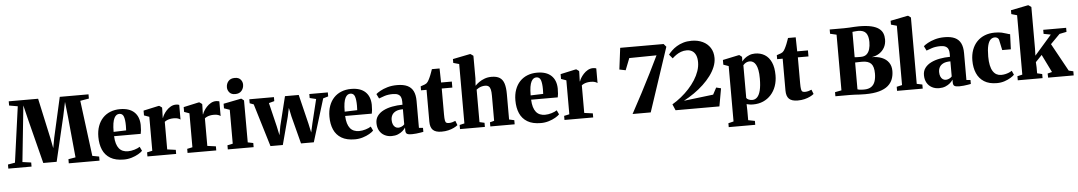

<svg xmlns="http://www.w3.org/2000/svg" viewBox="-51 -1354 11948 2129"><g transform="rotate(-5 5923.0 -290.0)"><path d="M72.5 -59 158 -679.5 63 -696V-743H390L487.5 -296L509.5 -182.5L530.5 -297L631 -743H951V-696L854 -679.5L933.5 -59.5L1008.5 -45.5V0H666.5V-46L746.5 -59.5L702.5 -514L684 -682.5L650.5 -523.5L534 -28.5H385L261 -516L220.5 -683L203 -514.5L155.5 -59L252 -45.5V0H-6.5V-45.5Z M1279 11.5Q1187 11.5 1129.5 -23Q1072 -57.5 1045.2 -119.2Q1018.5 -181 1018.5 -263Q1018.5 -330 1037.8 -383Q1057 -436 1092 -473Q1127 -510 1176 -529.5Q1225 -549 1284.5 -549Q1387 -549 1441.5 -498.2Q1496 -447.5 1498 -354.5Q1498 -320 1495.8 -295.5Q1493.5 -271 1489.5 -256H1193Q1195 -208.5 1205.2 -174.5Q1215.5 -140.5 1233 -118.8Q1250.5 -97 1275.8 -86.5Q1301 -76 1333.5 -76Q1368 -76 1406 -87.5Q1444 -99 1465.5 -114L1487.5 -67.5Q1473 -51.5 1441.2 -33Q1409.5 -14.5 1367.2 -1.5Q1325 11.5 1279 11.5ZM1192 -304 1332 -308.5Q1332.5 -322 1332.8 -334.2Q1333 -346.5 1333.5 -360Q1333.5 -426 1320.8 -461.8Q1308 -497.5 1272 -497.5Q1255.5 -497.5 1241.2 -488.2Q1227 -479 1215.8 -457.5Q1204.5 -436 1198.2 -398.5Q1192 -361 1192 -304Z M1542 0V-45.5L1601 -58V-436L1543.5 -456.5V-510L1712 -547H1722.5L1751 -526V-502L1748 -412H1751.5Q1754.5 -425 1767.2 -447Q1780 -469 1800.5 -491.5Q1821 -514 1848.2 -529.5Q1875.5 -545 1907.5 -545Q1920.5 -545 1929.2 -543Q1938 -541 1943 -538.5V-375.5Q1933.5 -383.5 1915.5 -389.8Q1897.5 -396 1869 -396Q1845.5 -396 1826.2 -392Q1807 -388 1792 -381Q1777 -374 1767 -365.5V-58.5L1861.5 -45.5V0Z M1988.5 0V-45.5L2047.5 -58V-436L1990 -456.5V-510L2158.5 -547H2169L2197.5 -526V-502L2194.5 -412H2198Q2201 -425 2213.8 -447Q2226.5 -469 2247 -491.5Q2267.5 -514 2294.8 -529.5Q2322 -545 2354 -545Q2367 -545 2375.8 -543Q2384.5 -541 2389.5 -538.5V-375.5Q2380 -383.5 2362 -389.8Q2344 -396 2315.5 -396Q2292 -396 2272.8 -392Q2253.5 -388 2238.5 -381Q2223.5 -374 2213.5 -365.5V-58.5L2308 -45.5V0Z M2436.5 0V-46L2496.5 -58.5V-436L2434 -457.5V-508.5L2628 -547H2636L2663 -525.5L2663.5 -58.5L2724 -46V0ZM2571 -604Q2529.5 -604 2508 -629.2Q2486.5 -654.5 2486.5 -686.5Q2486.5 -727 2511 -755Q2535.5 -783 2582.5 -783H2583.5Q2625 -783 2646.5 -758.5Q2668 -734 2668 -701.5Q2668 -662 2643.5 -633Q2619 -604 2572 -604Z M2722.5 -488.5V-533H2996.5V-488.5L2935.5 -472L2999.5 -207.5L3021 -106.5L3039 -207.5L3119.5 -533H3272.5L3352 -207.5L3374 -106.5L3396.5 -207.5L3461 -471.5L3390.5 -488.5V-533H3596.5V-488.5L3539.5 -472L3393.5 4.5H3251L3171.5 -302L3151 -399.5L3130 -302L3048.5 4.5H2911L2766.5 -472.5Z M3851 11.5Q3759 11.5 3701.5 -23Q3644 -57.5 3617.2 -119.2Q3590.5 -181 3590.5 -263Q3590.5 -330 3609.8 -383Q3629 -436 3664 -473Q3699 -510 3748 -529.5Q3797 -549 3856.5 -549Q3959 -549 4013.5 -498.2Q4068 -447.5 4070 -354.5Q4070 -320 4067.8 -295.5Q4065.5 -271 4061.5 -256H3765Q3767 -208.5 3777.2 -174.5Q3787.5 -140.5 3805 -118.8Q3822.5 -97 3847.8 -86.5Q3873 -76 3905.5 -76Q3940 -76 3978 -87.5Q4016 -99 4037.5 -114L4059.5 -67.5Q4045 -51.5 4013.2 -33Q3981.5 -14.5 3939.2 -1.5Q3897 11.5 3851 11.5ZM3764 -304 3904 -308.5Q3904.5 -322 3904.8 -334.2Q3905 -346.5 3905.5 -360Q3905.5 -426 3892.8 -461.8Q3880 -497.5 3844 -497.5Q3827.5 -497.5 3813.2 -488.2Q3799 -479 3787.8 -457.5Q3776.5 -436 3770.2 -398.5Q3764 -361 3764 -304Z M4260 11Q4215.5 11 4180 -8Q4144.5 -27 4124.2 -62.5Q4104 -98 4104 -147.5Q4104 -194 4129 -227.5Q4154 -261 4197 -282.5Q4240 -304 4294.8 -314.2Q4349.5 -324.5 4409.5 -325V-362Q4409.5 -391 4400.2 -411Q4391 -431 4370 -441.5Q4349 -452 4313 -452Q4259.5 -452 4219 -438.8Q4178.5 -425.5 4156.5 -416.5L4131.5 -467.5Q4146 -481 4179 -499.8Q4212 -518.5 4260.2 -532.8Q4308.5 -547 4368 -547Q4438 -547 4482 -526.2Q4526 -505.5 4547.2 -462.8Q4568.5 -420 4568.5 -353V-53L4613.5 -49V-5Q4602.5 -3 4580.5 0.8Q4558.5 4.5 4532.8 7.2Q4507 10 4483.5 10Q4446.5 10 4430.8 0.5Q4415 -9 4415 -39.5V-70.5Q4404.5 -52.5 4382.8 -33.2Q4361 -14 4330.2 -1.5Q4299.5 11 4260 11ZM4342.5 -75Q4358 -75 4377.8 -83.5Q4397.5 -92 4409.5 -106.5V-274.5Q4359.5 -274.5 4330 -259.8Q4300.5 -245 4287.5 -220.8Q4274.5 -196.5 4274.5 -167Q4274.5 -139 4283 -118.2Q4291.5 -97.5 4306.8 -86.2Q4322 -75 4342.5 -75Z M4815.5 10.5Q4749.5 10.5 4719.5 -18.8Q4689.5 -48 4689.5 -111.5V-466H4628V-510.5Q4640.5 -515 4652.8 -519Q4665 -523 4676 -527.2Q4687 -531.5 4694.5 -537.5Q4702.5 -544 4709 -553Q4715.5 -562 4721.2 -573.2Q4727 -584.5 4732.5 -596Q4738.5 -607.5 4744.5 -623.5Q4750.5 -639.5 4757 -657Q4763.5 -674.5 4768.5 -689.5H4854L4857 -533H4976.5V-466H4858.5V-176.5Q4858.5 -131.5 4862.5 -110.5Q4866.5 -89.5 4876.5 -83.8Q4886.5 -78 4905.5 -78Q4924.5 -78 4943.8 -83.5Q4963 -89 4977.5 -95.5L4996.5 -46.5Q4980 -32.5 4953.2 -19.5Q4926.5 -6.5 4892 2Q4857.5 10.5 4815.5 10.5Z M5075 -58.5V-719.5L5010.5 -737.5V-780.5L5200.5 -818.5H5210L5240 -797L5240.5 -545L5235 -463.5Q5252.5 -482.5 5279.5 -501.8Q5306.5 -521 5341.8 -534Q5377 -547 5419 -547Q5476.5 -547 5510 -525.8Q5543.5 -504.5 5558 -459.2Q5572.5 -414 5572.5 -341V-58.5L5629.5 -46V0H5358.5V-46L5406 -58.5V-340.5Q5406 -380.5 5400.2 -405.8Q5394.5 -431 5380 -443Q5365.5 -455 5339 -455Q5319.5 -455 5301.2 -450Q5283 -445 5268.2 -436.8Q5253.5 -428.5 5243 -420V-58.5L5298 -46V0H5021V-46Z M5921 11.5Q5829 11.5 5771.5 -23Q5714 -57.5 5687.2 -119.2Q5660.5 -181 5660.5 -263Q5660.5 -330 5679.8 -383Q5699 -436 5734 -473Q5769 -510 5818 -529.5Q5867 -549 5926.5 -549Q6029 -549 6083.5 -498.2Q6138 -447.5 6140 -354.5Q6140 -320 6137.8 -295.5Q6135.5 -271 6131.5 -256H5835Q5837 -208.5 5847.2 -174.5Q5857.5 -140.5 5875 -118.8Q5892.5 -97 5917.8 -86.5Q5943 -76 5975.5 -76Q6010 -76 6048 -87.5Q6086 -99 6107.5 -114L6129.5 -67.5Q6115 -51.5 6083.2 -33Q6051.5 -14.5 6009.2 -1.5Q5967 11.5 5921 11.5ZM5834 -304 5974 -308.5Q5974.5 -322 5974.8 -334.2Q5975 -346.5 5975.5 -360Q5975.5 -426 5962.8 -461.8Q5950 -497.5 5914 -497.5Q5897.5 -497.5 5883.2 -488.2Q5869 -479 5857.8 -457.5Q5846.5 -436 5840.2 -398.5Q5834 -361 5834 -304Z M6184 0V-45.5L6243 -58V-436L6185.5 -456.5V-510L6354 -547H6364.5L6393 -526V-502L6390 -412H6393.5Q6396.5 -425 6409.2 -447Q6422 -469 6442.5 -491.5Q6463 -514 6490.2 -529.5Q6517.5 -545 6549.5 -545Q6562.5 -545 6571.2 -543Q6580 -541 6585 -538.5V-375.5Q6575.5 -383.5 6557.5 -389.8Q6539.5 -396 6511 -396Q6487.5 -396 6468.2 -392Q6449 -388 6434 -381Q6419 -374 6409 -365.5V-58.5L6503.5 -45.5V0Z M7144 0H6942Q7005.5 -116 7062 -224.2Q7118.5 -332.5 7168.8 -432.8Q7219 -533 7263 -625L6959.5 -621L6908 -490L6839 -504L6869 -743H7352.5L7380 -710.5Z M7391.5 -68Q7442.5 -98 7490.5 -136.8Q7538.5 -175.5 7579.2 -220Q7620 -264.5 7650.8 -313Q7681.5 -361.5 7698.5 -411Q7715.5 -460.5 7715.5 -508.5Q7715.5 -555.5 7701.8 -587.2Q7688 -619 7662.2 -635Q7636.5 -651 7601 -651Q7566.5 -651 7537 -640Q7507.5 -629 7483 -611.8Q7458.5 -594.5 7439 -576L7402 -620.5Q7418 -641.5 7441.8 -664.5Q7465.5 -687.5 7497.8 -707.2Q7530 -727 7571.5 -739.5Q7613 -752 7663.5 -752Q7733 -752 7786.8 -726.5Q7840.5 -701 7871 -653.5Q7901.5 -606 7901.5 -540Q7901.5 -491.5 7881.5 -441.8Q7861.5 -392 7825.8 -344Q7790 -296 7742.2 -251.2Q7694.5 -206.5 7638.2 -167.2Q7582 -128 7522 -96.5L7850.5 -136L7891 -211.5L7944 -198.5L7908.5 0H7420.5Z M7991.5 238V194.5L8050 180V-436.5L7992 -457V-509.5L8169.5 -547H8179.5L8206.5 -525.5L8205.5 -473.5Q8215.5 -490 8236.8 -507.5Q8258 -525 8287.8 -537.2Q8317.5 -549.5 8352 -549.5Q8414 -549.5 8460.2 -521Q8506.5 -492.5 8532.5 -435Q8558.5 -377.5 8558.5 -290Q8558.5 -224.5 8539 -169.5Q8519.5 -114.5 8483 -74Q8446.5 -33.5 8396 -11.2Q8345.5 11 8283 11Q8262 11 8241.5 7.8Q8221 4.5 8211 1L8213 74V180L8286.5 194.5V238ZM8278.5 -39.5Q8310 -39.5 8333.2 -63Q8356.5 -86.5 8369.2 -137.2Q8382 -188 8382 -269Q8382 -324.5 8374.8 -362.5Q8367.5 -400.5 8354.5 -423.8Q8341.5 -447 8324 -457.5Q8306.5 -468 8286.5 -468Q8267.5 -468 8253 -461.8Q8238.5 -455.5 8228.5 -447.2Q8218.5 -439 8213 -432V-67.5Q8220.5 -55 8239 -47.2Q8257.5 -39.5 8278.5 -39.5Z M8779.5 10.5Q8713.5 10.5 8683.5 -18.8Q8653.5 -48 8653.5 -111.5V-466H8592V-510.5Q8604.5 -515 8616.8 -519Q8629 -523 8640 -527.2Q8651 -531.5 8658.5 -537.5Q8666.5 -544 8673 -553Q8679.5 -562 8685.2 -573.2Q8691 -584.5 8696.5 -596Q8702.5 -607.5 8708.5 -623.5Q8714.5 -639.5 8721 -657Q8727.5 -674.5 8732.5 -689.5H8818L8821 -533H8940.5V-466H8822.5V-176.5Q8822.5 -131.5 8826.5 -110.5Q8830.5 -89.5 8840.5 -83.8Q8850.5 -78 8869.5 -78Q8888.5 -78 8907.8 -83.5Q8927 -89 8941.5 -95.5L8960.5 -46.5Q8944 -32.5 8917.2 -19.5Q8890.5 -6.5 8856 2Q8821.5 10.5 8779.5 10.5Z M9272 -59.5V-679L9201 -695.5V-743H9359.5Q9391 -743 9418.5 -744.8Q9446 -746.5 9472.2 -748.2Q9498.5 -750 9526.5 -750Q9609 -750 9662.8 -737.5Q9716.5 -725 9747.2 -702.2Q9778 -679.5 9790.5 -648.5Q9803 -617.5 9803 -580Q9803 -528.5 9781.2 -489.8Q9759.5 -451 9722.2 -427.2Q9685 -403.5 9638.5 -397Q9703 -397 9751.2 -377.2Q9799.5 -357.5 9826.5 -319Q9853.5 -280.5 9853.5 -225Q9853.5 -176.5 9838 -134.5Q9822.5 -92.5 9786 -61Q9749.5 -29.5 9687 -11.8Q9624.5 6 9530.5 6Q9493 6 9467.5 4.5Q9442 3 9418 1.5Q9394 0 9361.5 0H9199.5V-45.5ZM9450 -412.5Q9456.5 -412 9465 -411.5Q9473.5 -411 9482.8 -410.8Q9492 -410.5 9501.8 -410.5Q9511.5 -410.5 9519.5 -410.5Q9559.5 -410.5 9583 -431Q9606.5 -451.5 9617 -486.8Q9627.5 -522 9627.5 -566Q9627.5 -633 9601.5 -666.5Q9575.5 -700 9513.5 -700Q9506.5 -700 9493.5 -699Q9480.5 -698 9468.2 -696.8Q9456 -695.5 9450 -694.5ZM9450 -55Q9457 -52 9469.2 -50Q9481.5 -48 9495.8 -47.2Q9510 -46.5 9523 -46.5Q9573 -46.5 9602.8 -67Q9632.5 -87.5 9645.5 -125Q9658.5 -162.5 9658.5 -213Q9658.5 -290.5 9627.8 -323Q9597 -355.5 9529 -355.5Q9518.5 -355.5 9507.5 -355.2Q9496.5 -355 9485.5 -354.8Q9474.5 -354.5 9465.5 -354.2Q9456.5 -354 9450 -353.5Z M9946.5 -59V-719.5L9882.5 -737.5V-780.5L10072.5 -818.5H10081.5L10110 -797V-58.5L10171.5 -45.5V0H9886V-45.5Z M10354 11Q10309.5 11 10274 -8Q10238.5 -27 10218.2 -62.5Q10198 -98 10198 -147.5Q10198 -194 10223 -227.5Q10248 -261 10291 -282.5Q10334 -304 10388.8 -314.2Q10443.5 -324.5 10503.5 -325V-362Q10503.5 -391 10494.2 -411Q10485 -431 10464 -441.5Q10443 -452 10407 -452Q10353.5 -452 10313 -438.8Q10272.5 -425.5 10250.5 -416.5L10225.5 -467.5Q10240 -481 10273 -499.8Q10306 -518.5 10354.2 -532.8Q10402.5 -547 10462 -547Q10532 -547 10576 -526.2Q10620 -505.5 10641.2 -462.8Q10662.5 -420 10662.5 -353V-53L10707.5 -49V-5Q10696.5 -3 10674.5 0.8Q10652.5 4.5 10626.8 7.2Q10601 10 10577.5 10Q10540.5 10 10524.8 0.5Q10509 -9 10509 -39.5V-70.5Q10498.5 -52.5 10476.8 -33.2Q10455 -14 10424.2 -1.5Q10393.5 11 10354 11ZM10436.5 -75Q10452 -75 10471.8 -83.5Q10491.5 -92 10503.5 -106.5V-274.5Q10453.5 -274.5 10424 -259.8Q10394.5 -245 10381.5 -220.8Q10368.5 -196.5 10368.5 -167Q10368.5 -139 10377 -118.2Q10385.5 -97.5 10400.8 -86.2Q10416 -75 10436.5 -75Z M10996.5 11Q10910.5 11 10855.2 -24Q10800 -59 10773.5 -120.5Q10747 -182 10747 -261Q10747 -327 10766.5 -380.2Q10786 -433.5 10822.2 -471.2Q10858.5 -509 10909 -529Q10959.5 -549 11021 -549Q11068 -549 11099.2 -541.8Q11130.5 -534.5 11152 -526.8Q11173.5 -519 11189.5 -516.5L11183 -349H11087L11063 -461.5Q11060.5 -473.5 11053.2 -481.2Q11046 -489 11036 -492.5Q11026 -496 11016 -496Q10989 -496 10968.8 -476.8Q10948.5 -457.5 10937.2 -412.5Q10926 -367.5 10926 -290.5Q10926 -234.5 10934.8 -193.8Q10943.5 -153 10960.2 -126.8Q10977 -100.5 11000.2 -88Q11023.5 -75.5 11051.5 -75.5Q11074.5 -75.5 11096.8 -80.2Q11119 -85 11138.5 -93Q11158 -101 11172 -111L11192.5 -65.5Q11180 -51.5 11151 -33.5Q11122 -15.5 11082.2 -2.2Q11042.5 11 10996.5 11Z M11229.5 0V-45.5L11285 -58.5V-719.5L11222 -737.5V-780.5L11411.5 -818.5H11420.5L11450.5 -797V-330L11448 -255L11638.5 -473L11559.5 -488V-533H11814.5V-488L11735.5 -472L11631.5 -367L11801.5 -58L11852 -46V0H11567.5L11566 -46L11615.5 -58.5L11518 -257L11447 -183L11450 -126.5V-58.5L11505.5 -45.5V0Z"/></g></svg>

Font: Merriweather 72pt Black
Style: Regular
Weight: 900
Version: Version 2.100